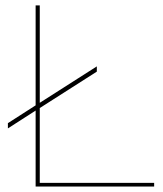

<svg xmlns="http://www.w3.org/2000/svg" viewBox="-20 -680 593 700"><path d="M333 -438V-418.9L125 -286.1V-13.2H542V0H109.9V-276.9L8.8 -211.9V-231L109.9 -295.9V-660.2H125V-305.2Z"/></svg>

Font: Human Sans Thin
Style: Regular
Weight: 100
Designer: Tim Radville
Foundry: Continuum
Version: Version 1.000;FEAKit 1.0